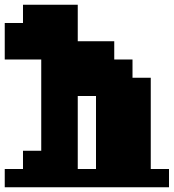

<svg xmlns="http://www.w3.org/2000/svg" viewBox="-97 -790 733 810"><path d="M308 -77V-385H231V-77ZM0 -77V-154H77V-539H-77V-693H0V-770H231V-616H385V-539H462V-462H539V-77H616V0H-77V-77Z"/></svg>

Font: Coral Pixels
Style: Regular
Weight: 400
Designer: Tanukizamurai
Foundry: TanukiFont
Version: Version 1.000; ttfautohint (v1.8.4.7-5d5b)